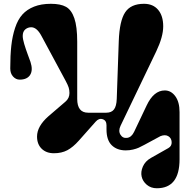

<svg xmlns="http://www.w3.org/2000/svg" viewBox="-20 -795 999 1015"><path d="M34.2 -433.1Q34.2 -502.4 39.8 -553.2Q45.4 -604 59.8 -647.7Q74.2 -691.4 98.4 -718.3Q122.6 -745.1 160.2 -760Q197.8 -774.9 249 -774.9Q300.3 -774.9 329.1 -758.8Q357.9 -742.7 373 -698.5Q388.2 -654.3 388.2 -574.2V-272Q388.2 -199.2 445.8 -199.2H542Q569.3 -199.2 582.5 -216.3Q595.7 -233.4 597.2 -272L607.9 -578.1Q611.8 -684.6 641.6 -729.7Q671.4 -774.9 741.2 -774.9Q789.1 -774.9 815.9 -743.2Q842.8 -711.4 842.8 -655.8Q842.8 -600.6 806.2 -523.9L617.2 -129.9Q604.5 -103 616.7 -83Q628.9 -63 652.1 -66.2Q675.3 -69.3 689 -98.1L754.9 -236.8Q792.5 -316.9 851.1 -316.9Q884.3 -316.9 906.7 -286.4Q929.2 -255.9 929.2 -202.1V46.9Q929.2 200.2 809.1 200.2Q777.8 200.2 756.1 181.9Q734.4 163.6 728.8 138.4Q723.1 113.3 735.4 85.2Q747.6 57.1 777.8 40L870.1 -12.2Q888.7 -22.9 887.5 -44.2Q886.2 -65.4 869.4 -75.2Q852.5 -85 828.1 -75.2L742.2 -28.8Q724.1 -19 712.6 -13.9Q701.2 -8.8 683.1 -4.4Q665 0 645 0Q598.6 0 570.8 -27.1Q543 -54.2 543 -110.8V-132.8Q543 -158.2 522.9 -164.8Q502.9 -171.4 485.8 -151.9L397 -51.8Q365.7 -16.6 335.7 -0.7Q305.7 15.1 265.1 15.1Q224.6 15.1 200.2 -8.8Q175.8 -32.7 175.8 -73.2Q175.8 -127.4 235.8 -180.2L326.2 -257.8Q347.2 -275.9 347.2 -303.2Q347.2 -319.3 342.8 -333Q338.4 -346.7 326.2 -369.1L199.2 -605Q174.8 -650.9 145 -650.9Q127 -650.9 113.5 -639.4Q100.1 -627.9 100.1 -605Q100.1 -589.4 107.9 -563Q115.7 -536.6 127.4 -505.1Q139.2 -473.6 141.1 -467.8Q155.3 -424.3 139.4 -399.2Q123.5 -374 84 -374Q64 -374 49.1 -390.4Q34.2 -406.7 34.2 -433.1Z"/></svg>

Font: Pilowlava
Style: Regular
Weight: 400
Designer: Anton Moglia, Jérémy Landes, Maksym Kobuzan (Cyrillic), Velvetyne Type Foundry
Foundry: Anton Moglia, Jérémy Landes, Velvetyne Type Foundry
Version: Version 1.001;hotconv 1.0.109;makeotfexe 2.5.65596